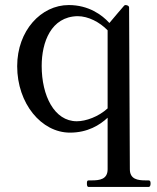

<svg xmlns="http://www.w3.org/2000/svg" viewBox="-20 -511 621 760"><path d="M556 203C526 203 494 199 494 159L491 -481C491 -489 481 -491 477 -491C474 -491 472 -490 470 -487C466 -482 430 -441 413 -420C384 -452 331 -491 252 -491C143 -491 48 -390 48 -249C48 -101 144 14 257 14C327 14 375 -16 406 -45V159C406 199 374 203 344 203H331C325 203 324 207 324 215C324 223 325 229 331 229H568C574 229 576 223 576 215C576 207 574 203 568 203ZM284 -31C195 -31 145 -132 145 -250C145 -344 182 -445 287 -447C330 -447 375 -423 406 -391V-82C370 -49 320 -31 284 -31Z"/></svg>

Font: Shippori Mincho OTF Medium
Style: Regular
Weight: 500
Designer: FONTDASU
Foundry: FONTDASU / Google Inc. / but / Adobe
Version: Version 3.300;hotconv 1.0.109;makeotfexe 2.5.65596